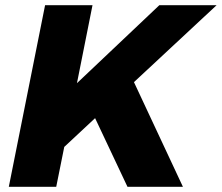

<svg xmlns="http://www.w3.org/2000/svg" viewBox="-20 -721 856 741"><path d="M686 0H472L347 -265L228 -154L197 0H14L154 -701H337L277 -400L595 -701H816L497 -404Z"/></svg>

Font: Argentum Novus
Style: Bold Italic
Weight: 700
Designer: Julieta Ulanovsky (font) & Cristiano Sobral (main changes)
Foundry: Julieta Ulanovsky (font) & Cristiano Sobral (main changes)
Version: Version 3.00;November 27, 2020;FontCreator 13.0.0.2655 64-bi